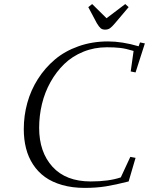

<svg xmlns="http://www.w3.org/2000/svg" viewBox="-20 -916 734 946"><path d="M97.2 -279.8Q97.2 -346.2 114.5 -408.9Q131.8 -471.7 166.7 -526.6Q201.7 -581.5 250.5 -622.8Q299.3 -664.1 366.7 -688Q434.1 -711.9 512.2 -711.9Q581.5 -711.9 663.1 -688L669.9 -707L693.8 -702.1L647.9 -559.1L624 -564L638.2 -665Q600.1 -676.8 572 -679.9Q543.9 -683.1 506.8 -683.1Q444.3 -683.1 390.1 -660.9Q335.9 -638.7 296.6 -600.6Q257.3 -562.5 229 -512Q200.7 -461.4 186.8 -403.8Q172.9 -346.2 172.9 -286.1Q172.9 -166.5 238.8 -94.2Q304.7 -22 426.8 -22Q516.1 -22 575.2 -42L622.1 -143.1L647.9 -138.2L613.8 -22Q548.8 -5.4 501.5 2.2Q454.1 9.8 397.9 9.8Q336.4 9.8 286.6 -4.4Q236.8 -18.6 201.7 -43.9Q166.5 -69.3 142.8 -105.7Q119.1 -142.1 108.2 -185.5Q97.2 -229 97.2 -279.8ZM415 -880.9 434.1 -896 504.9 -826.2 597.2 -896 613.8 -880.9 546.9 -801.8Q531.2 -783.2 521.5 -776.6Q511.7 -770 498 -770Q484.4 -770 476.3 -776.6Q468.3 -783.2 457 -801.8Z"/></svg>

Font: Dehuti Alt
Style: Italic
Weight: 400
Version: Version 1.2